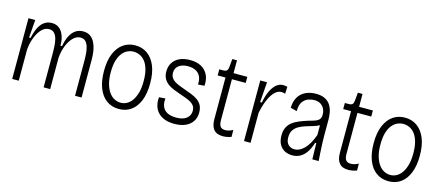

<svg xmlns="http://www.w3.org/2000/svg" viewBox="-47 -1103 3643 1588"><g transform="rotate(15 1774.5 -309.0)"><path d="M76 0V-336V-520H134L122 -367H135Q147 -423 166 -459.5Q185 -496 212.5 -514Q240 -532 274 -532Q308 -532 330.5 -517Q353 -502 366.5 -477.5Q380 -453 385.5 -424.5Q391 -396 390 -369H404Q413 -422 432 -458.5Q451 -495 478.5 -513.5Q506 -532 543 -532Q580 -532 604 -514.5Q628 -497 641.5 -470.5Q655 -444 661 -415Q667 -386 668.5 -361.5Q670 -337 670 -324V0H614V-304Q614 -328 612 -357.5Q610 -387 602.5 -414.5Q595 -442 579 -459.5Q563 -477 534 -477Q501 -477 472.5 -449Q444 -421 425 -374Q406 -327 401 -270V0H345V-293Q345 -317 343.5 -348.5Q342 -380 335 -409.5Q328 -439 311.5 -458Q295 -477 265 -477Q230 -477 202 -448Q174 -419 155.5 -371Q137 -323 132 -268V0Z M991 12Q930 12 885 -20.5Q840 -53 816 -114.5Q792 -176 792 -262Q792 -352 818 -412Q844 -472 888 -502Q932 -532 989 -532Q1048 -532 1092.5 -501Q1137 -470 1162.5 -409.5Q1188 -349 1188 -259Q1188 -172 1163.5 -111.5Q1139 -51 1095 -19.5Q1051 12 991 12ZM993 -42Q1019 -42 1043.5 -54.5Q1068 -67 1087.5 -94Q1107 -121 1119 -162.5Q1131 -204 1131 -262Q1131 -323 1119 -364.5Q1107 -406 1086.5 -431Q1066 -456 1040.5 -467Q1015 -478 989 -478Q964 -478 939.5 -467.5Q915 -457 894.5 -432.5Q874 -408 861.5 -367Q849 -326 849 -265Q849 -207 861 -165Q873 -123 893 -95.5Q913 -68 939 -55Q965 -42 993 -42Z M1466 12Q1415 12 1379.5 -2.5Q1344 -17 1322.5 -41.5Q1301 -66 1292.5 -99Q1284 -132 1288 -168L1342 -172Q1337 -129 1350.5 -100Q1364 -71 1393.5 -56.5Q1423 -42 1467 -42Q1527 -42 1557 -67Q1587 -92 1587 -130Q1587 -161 1570.5 -179.5Q1554 -198 1524 -211Q1494 -224 1454 -237Q1423 -248 1393.5 -259.5Q1364 -271 1341 -288Q1318 -305 1304.5 -330Q1291 -355 1291 -390Q1291 -433 1311 -465Q1331 -497 1368.5 -514.5Q1406 -532 1459 -532Q1515 -532 1553.5 -511Q1592 -490 1611.5 -451Q1631 -412 1627 -357L1572 -353Q1575 -393 1562 -421Q1549 -449 1521.5 -463.5Q1494 -478 1455 -478Q1406 -478 1376.5 -456Q1347 -434 1347 -394Q1347 -363 1364.5 -343.5Q1382 -324 1411.5 -311Q1441 -298 1476 -286Q1510 -274 1540 -262Q1570 -250 1593 -233.5Q1616 -217 1629 -192.5Q1642 -168 1642 -131Q1642 -88 1621.5 -56Q1601 -24 1561.5 -6Q1522 12 1466 12Z M1881 7Q1855 7 1835.5 0Q1816 -7 1803 -22Q1790 -37 1783.5 -59Q1777 -81 1777 -111V-468H1710V-520H1742Q1764 -520 1773.5 -528.5Q1783 -537 1785 -556L1792 -630H1832V-520H1950V-468H1832V-116Q1832 -81 1844.5 -64Q1857 -47 1887 -47Q1899 -47 1915.5 -51Q1932 -55 1952 -66V-6Q1931 1 1913 4Q1895 7 1881 7Z M2061 0V-318V-519H2119L2106 -346H2121Q2130 -397 2148 -439Q2166 -481 2193 -506Q2220 -531 2254 -531Q2262 -531 2271 -530Q2280 -529 2291 -526L2288 -466Q2279 -469 2271.5 -470.5Q2264 -472 2256 -472Q2222 -472 2194.5 -441.5Q2167 -411 2147.5 -362Q2128 -313 2117 -256V0Z M2475 11Q2442 11 2413.5 -2.5Q2385 -16 2366.5 -46.5Q2348 -77 2348 -126Q2348 -167 2362.5 -195.5Q2377 -224 2401.5 -242.5Q2426 -261 2459.5 -274.5Q2493 -288 2531 -300Q2566 -309 2588.5 -317.5Q2611 -326 2622 -340Q2633 -354 2633 -379Q2633 -406 2622 -428.5Q2611 -451 2589.5 -464.5Q2568 -478 2535 -478Q2512 -478 2484.5 -468.5Q2457 -459 2437.5 -432Q2418 -405 2418 -352L2363 -366Q2364 -409 2377.5 -440Q2391 -471 2414.5 -491.5Q2438 -512 2469 -522Q2500 -532 2536 -532Q2583 -532 2613.5 -516.5Q2644 -501 2660.5 -475Q2677 -449 2683.5 -417Q2690 -385 2690 -352V-213Q2690 -185 2691.5 -146.5Q2693 -108 2695.5 -69.5Q2698 -31 2700 0H2646Q2645 -35 2644 -70Q2643 -105 2643 -138H2633Q2620 -94 2598.5 -60Q2577 -26 2546.5 -7.5Q2516 11 2475 11ZM2482 -42Q2503 -42 2523.5 -52Q2544 -62 2564 -82Q2584 -102 2601.5 -133Q2619 -164 2634 -205V-309L2663 -318Q2654 -299 2631.5 -287.5Q2609 -276 2580 -267.5Q2551 -259 2520.5 -249.5Q2490 -240 2464 -225.5Q2438 -211 2422 -187Q2406 -163 2406 -125Q2406 -84 2427 -63Q2448 -42 2482 -42Z M2956 7Q2930 7 2910.5 0Q2891 -7 2878 -22Q2865 -37 2858.5 -59Q2852 -81 2852 -111V-468H2785V-520H2817Q2839 -520 2848.5 -528.5Q2858 -537 2860 -556L2867 -630H2907V-520H3025V-468H2907V-116Q2907 -81 2919.5 -64Q2932 -47 2962 -47Q2974 -47 2990.5 -51Q3007 -55 3027 -66V-6Q3006 1 2988 4Q2970 7 2956 7Z M3300 12Q3239 12 3194 -20.5Q3149 -53 3125 -114.5Q3101 -176 3101 -262Q3101 -352 3127 -412Q3153 -472 3197 -502Q3241 -532 3298 -532Q3357 -532 3401.5 -501Q3446 -470 3471.5 -409.5Q3497 -349 3497 -259Q3497 -172 3472.5 -111.5Q3448 -51 3404 -19.5Q3360 12 3300 12ZM3302 -42Q3328 -42 3352.5 -54.5Q3377 -67 3396.5 -94Q3416 -121 3428 -162.5Q3440 -204 3440 -262Q3440 -323 3428 -364.5Q3416 -406 3395.5 -431Q3375 -456 3349.5 -467Q3324 -478 3298 -478Q3273 -478 3248.5 -467.5Q3224 -457 3203.5 -432.5Q3183 -408 3170.5 -367Q3158 -326 3158 -265Q3158 -207 3170 -165Q3182 -123 3202 -95.5Q3222 -68 3248 -55Q3274 -42 3302 -42Z"/></g></svg>

Font: Bricolage Grotesque SemiCondensed ExtraLight
Style: Regular
Weight: 250
Width: 4
Designer: Mathieu Triay
Foundry: Atelier Triay
Version: Version 1.000;gftools[0.9.30]